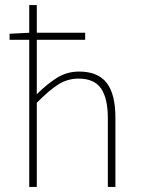

<svg xmlns="http://www.w3.org/2000/svg" viewBox="-20 -742 562 762"><path d="M96 0V-722H126V-476V-368Q165 -407 205 -432.5Q245 -458 294 -458Q368 -458 403 -413.5Q438 -369 438 -276V0H408V-272Q408 -352 381 -391Q354 -430 292 -430Q247 -430 210 -406Q173 -382 126 -334V0ZM18 -584V-608L96 -612H318V-584Z"/></svg>

Font: Source Sans 3 Variable
Style: Regular
Weight: 200
Designer: Paul D. Hunt
Foundry: Adobe Systems Incorporated
Version: Version 3.026